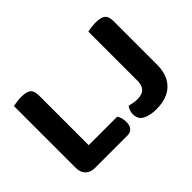

<svg xmlns="http://www.w3.org/2000/svg" viewBox="-115 -880 1158 1158"><g transform="rotate(-45 463.5 -301.0)"><path d="M71 -421H223V-6L152 2Q115 2 93 -20Q71 -42 71 -79ZM152 2V-122H466Q473 -112 478 -96.5Q483 -81 483 -62Q483 -30 469 -14Q455 2 430 2ZM223 -231H71V-608Q81 -610 101.5 -613Q122 -616 141 -616Q185 -616 204 -601Q223 -586 223 -544ZM706 -290H858V-172Q858 -113 835 -71Q812 -29 769.5 -7.5Q727 14 666 14Q613 14 578 -4Q543 -22 543 -65Q543 -84 549 -98Q555 -112 561 -120Q580 -115 595 -112.5Q610 -110 628 -110Q668 -110 687 -130Q706 -150 706 -191ZM858 -225H706V-608Q716 -610 736.5 -613Q757 -616 776 -616Q819 -616 838.5 -601Q858 -586 858 -544Z"/></g></svg>

Font: Baloo Bhaijaan 2
Style: Bold
Weight: 700
Designer: Sanskriti Dholi, Noopur Datye and Ek Type
Foundry: Ek Type
Version: Version 1.701